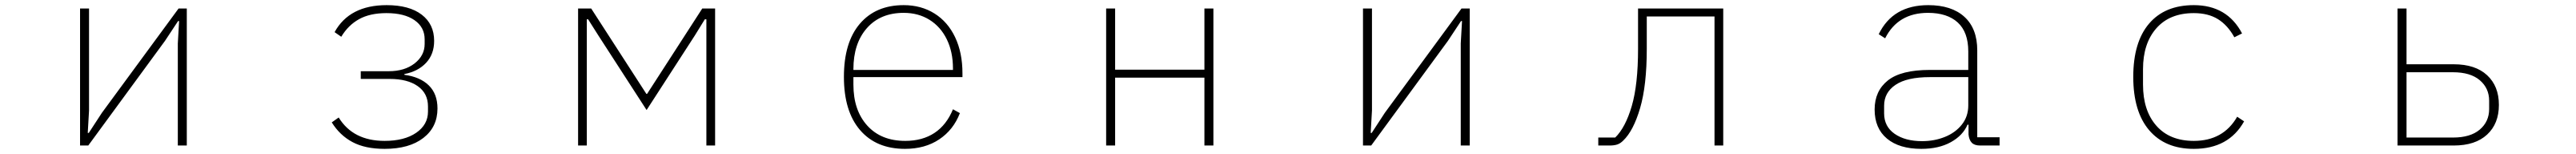

<svg xmlns="http://www.w3.org/2000/svg" viewBox="-20 -566 10040 599"><path d="M324 0H292V-533H327V-136L322 -49H326L377 -127L676 -533H708V0H673V-397L678 -484H674L623 -407Z M1273 -90 1300 -109Q1356 -18 1479 -18Q1556 -18 1602 -49.5Q1648 -81 1648 -132V-152Q1648 -203 1608 -231Q1568 -259 1499 -259H1386V-289H1495Q1557 -289 1596 -319.5Q1635 -350 1635 -395V-413Q1635 -460 1595.5 -487.5Q1556 -515 1486 -515Q1422 -515 1379.5 -491.5Q1337 -468 1310 -423L1284 -441Q1342 -546 1487 -546Q1575 -546 1623.5 -509Q1672 -472 1672 -407Q1672 -355 1640.5 -321.5Q1609 -288 1556 -278V-275Q1617 -267 1651 -234Q1685 -201 1685 -144Q1685 -72 1630 -29.5Q1575 13 1479 13Q1403 13 1353.5 -13.5Q1304 -40 1273 -90Z M2267 0H2233V-533H2284L2499 -201H2502L2717 -533H2767V0H2733V-491H2727L2688 -428L2500 -138L2312 -428L2272 -491H2267Z M3269 -267Q3269 -401 3331 -473.5Q3393 -546 3502 -546Q3570 -546 3622 -513.5Q3674 -481 3702.5 -421Q3731 -361 3731 -281V-266H3306V-237Q3306 -137 3360 -77.5Q3414 -18 3508 -18Q3575 -18 3622 -49Q3669 -80 3694 -141L3721 -126Q3696 -61 3640.5 -24Q3585 13 3507 13Q3395 13 3332 -60Q3269 -133 3269 -267ZM3306 -297V-294H3694V-300Q3694 -364 3670 -413Q3646 -462 3602.5 -489Q3559 -516 3502 -516Q3411 -516 3358.5 -456.5Q3306 -397 3306 -297Z M4326 0H4291V-533H4326V-295H4674V-533H4709V0H4674V-264H4326Z M5324 0H5292V-533H5327V-136L5322 -49H5326L5377 -127L5676 -533H5708V0H5673V-397L5678 -484H5674L5623 -407Z M6209 0V-31H6275Q6315 -70 6339.5 -153.5Q6364 -237 6364 -376V-533H6696V0H6662V-502H6398V-376Q6398 -234 6372 -145.5Q6346 -57 6306 -19Q6295 -8 6283 -4Q6271 0 6253 0Z M7286 -140Q7286 -212 7337.5 -253Q7389 -294 7501 -294H7651V-366Q7651 -441 7610 -478.5Q7569 -516 7494 -516Q7377 -516 7327 -417L7302 -433Q7357 -546 7495 -546Q7586 -546 7636 -500.5Q7686 -455 7686 -370V-32H7773V0H7697Q7675 0 7664.5 -11Q7654 -22 7652 -43V-81H7648Q7630 -39 7583 -13Q7536 13 7468 13Q7382 13 7334 -27Q7286 -67 7286 -140ZM7651 -156V-266H7501Q7412 -266 7367.5 -236Q7323 -206 7323 -155V-125Q7323 -74 7364 -45.5Q7405 -17 7471 -17Q7519 -17 7560 -33.5Q7601 -50 7626 -81.5Q7651 -113 7651 -156Z M8294 -267Q8294 -402 8355.5 -474Q8417 -546 8530 -546Q8660 -546 8718 -436L8688 -421Q8662 -468 8624 -491.5Q8586 -515 8530 -515Q8436 -515 8384 -456Q8332 -397 8332 -297V-237Q8332 -136 8384 -77Q8436 -18 8530 -18Q8645 -18 8699 -112L8726 -94Q8666 13 8530 13Q8418 13 8356 -59.5Q8294 -132 8294 -267Z M9324 0V-533H9359V-316H9543Q9627 -316 9673 -273.5Q9719 -231 9719 -158Q9719 -85 9673 -42.5Q9627 0 9543 0ZM9540 -31Q9608 -31 9644.5 -62Q9681 -93 9681 -142V-174Q9681 -223 9644.5 -254Q9608 -285 9540 -285H9359V-31Z"/></svg>

Font: IBM Plex Sans JP ExtraLight
Style: Regular
Weight: 200
Designer: Mike Abbink; Paul van der Laan; Pieter van Rosmalen; Wujin Sim; Yejin Wi; Jinhee Kim; Boomi Park; Yona Kim; Kichan Ma
Foundry: Sandoll Inc.
Version: Version 1.001